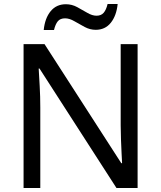

<svg xmlns="http://www.w3.org/2000/svg" viewBox="-20 -933 800 953"><path d="M663 0H558L176 -593H172Q174 -558 177 -506Q180 -454 180 -399V0H97V-714H201L582 -123H586Q585 -139 583.5 -171Q582 -203 580.5 -241Q579 -279 579 -311V-714H663ZM197 -784Q203 -843 231.5 -877.5Q260 -912 307 -912Q337 -912 363.5 -897.5Q390 -883 414 -869Q438 -855 459 -855Q482 -855 494.5 -869.5Q507 -884 514 -913H564Q558 -855 530 -820Q502 -785 455 -785Q427 -785 400.5 -799Q374 -813 349.5 -827.5Q325 -842 303 -842Q279 -842 267 -827.5Q255 -813 248 -784Z"/></svg>

Font: Noto Sans Tifinagh Ahaggar
Style: Regular
Weight: 400
Designer: JamraPatel
Foundry: JamraPatel LLC
Version: Version 2.006; ttfautohint (v1.8.4.7-5d5b)